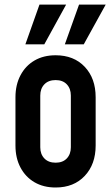

<svg xmlns="http://www.w3.org/2000/svg" viewBox="-20 -800 482 832"><path d="M221 12.5Q168.5 12.5 129.5 -10.2Q90.5 -33 68.8 -74Q47 -115 47 -169.5V-378.5Q47 -432.5 68.8 -473.8Q90.5 -515 129.5 -537.8Q168.5 -560.5 221 -560.5Q300 -560.5 347.2 -510.5Q394.5 -460.5 394.5 -378.5V-169.5Q394.5 -88 347.2 -37.8Q300 12.5 221 12.5ZM221 -95Q252 -95 269.5 -113.5Q287 -132 287 -162V-386Q287 -416 269.5 -434.5Q252 -453 221 -453Q190 -453 172.2 -434.5Q154.5 -416 154.5 -386V-162Q154.5 -132 172.2 -113.5Q190 -95 221 -95ZM90 -608 151 -780H266.5L172 -608ZM261 -608 322.5 -780H438L343 -608Z"/></svg>

Font: Mohave SemiBold
Style: Regular
Weight: 600
Designer: Gumpita Rahayu
Foundry: Tokotype
Version: Version 2.003